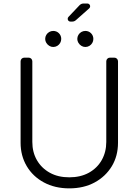

<svg xmlns="http://www.w3.org/2000/svg" viewBox="-20 -1054 784 1087"><path d="M228.3 -21.3Q166.2 -54.7 131.4 -113.3Q96.6 -172.2 96.6 -245.7V-706.7Q96.6 -715.6 102.6 -721.6Q108.7 -727.6 117.5 -727.6H142.4Q150.9 -727.6 157 -721.6Q163 -715.6 163 -706.7V-250.4Q163 -192.5 188.9 -147.4Q215.2 -101.9 262.1 -76Q308.6 -50.1 372.2 -50.1Q435.7 -50.1 483 -76Q530.2 -102.3 555.8 -147.4Q581.7 -193.2 581.7 -250.4V-706.7Q581.7 -715.6 587.7 -721.6Q593.8 -727.6 602.3 -727.6H627.1Q636 -727.6 642 -721.6Q648.1 -715.6 648.1 -706.7V-245.7Q648.1 -171.5 613.3 -113.3Q578.1 -55 516.3 -21.3Q454.2 12.4 372.2 12.4Q290.8 12.4 228.3 -21.3ZM281.2 -878.9Q300.4 -878.9 313.6 -865.8Q326.7 -852.6 326.7 -833.5Q326.7 -821.4 320.7 -810.9Q314.6 -800.4 304.2 -794.2Q293.7 -788 281.2 -788Q269.5 -788 259.1 -794.4Q248.6 -800.8 242.2 -811.3Q235.8 -821.7 235.8 -833.5Q235.8 -845.9 242 -856.4Q248.2 -866.8 258.7 -872.9Q269.2 -878.9 281.2 -878.9ZM367.5 -958.1 430.4 -1024.5Q440 -1034.1 453.1 -1034.1H474.8Q481.5 -1034.1 486 -1029.3Q490.4 -1024.5 490.4 -1018.5Q490.4 -1011.7 485.1 -1006.7L409.4 -939.6Q400.6 -931.8 388.8 -931.8H378.9Q371.8 -931.8 367.5 -936.4Q363.3 -941.1 363.3 -947.4Q363.3 -953.8 367.5 -958.1ZM463.1 -878.9Q482.2 -878.9 495.4 -865.8Q508.5 -852.6 508.5 -833.5Q508.5 -821.4 502.5 -810.9Q496.4 -800.4 486 -794.2Q475.5 -788 463.1 -788Q451.3 -788 440.9 -794.4Q430.4 -800.8 424 -811.3Q417.6 -821.7 417.6 -833.5Q417.6 -845.9 423.8 -856.4Q430 -866.8 440.5 -872.9Q451 -878.9 463.1 -878.9Z"/></svg>

Font: DeltaSans Light
Style: Regular
Weight: 300
Designer: Rasmus Andersson
Foundry: rsms
Version: Version 3.012